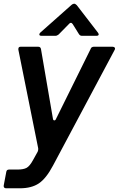

<svg xmlns="http://www.w3.org/2000/svg" viewBox="-33 -811 640 1035"><path d="M0 204Q-7 204 -10.5 200Q-14 196 -13 189L1 115Q3 103 16 103H61Q93 103 110 94Q127 85 145 52L170 7Q174 -2 173 -11L66 -543V-547Q66 -559 78 -559H173Q186 -559 188 -546L252 -173Q253 -162 260 -162Q266 -162 269 -170L456 -548Q457 -553 462 -556Q467 -559 472 -559H574Q582 -559 585.5 -554Q589 -549 585 -542L253 81Q216 151 176.5 177.5Q137 204 74 204ZM191 -618Q179 -618 179 -625Q179 -630 184 -635L353 -785Q360 -791 367 -791Q373 -791 381 -783L495 -635Q499 -629 499 -626Q499 -618 487 -618H408Q398 -618 392 -628L359 -681Q354 -688 349 -688Q344 -688 340 -683L283 -625Q274 -618 266 -618Z"/></svg>

Font: Open Sauce Two SemiBold Italic
Style: Regular
Weight: 600
Italic angle: -10°
Designer: Alfredo Marco Pradil
Foundry: Creative Sauce Fz LLC
Version: Version 1.477